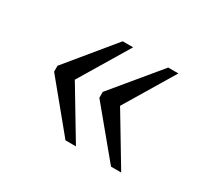

<svg xmlns="http://www.w3.org/2000/svg" viewBox="-87 -580 665 621"><g transform="rotate(30 245.5 -270.0)"><path d="M383 -85 239 -259V-281L383 -455H421L310 -270L421 -85ZM213 -85 70 -259V-281L213 -455H252L141 -270L252 -85Z"/></g></svg>

Font: Noto Serif Kannada Light
Style: Regular
Weight: 300
Version: Version 2.003